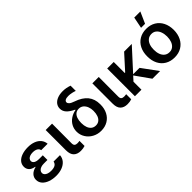

<svg xmlns="http://www.w3.org/2000/svg" viewBox="118 -1721 2671 2671"><g transform="rotate(-45 1453.0 -385.5)"><path d="M346.6 -325.3V-233.7H273.4Q242.5 -233.7 217.5 -224.6Q192.5 -215.6 177.9 -198.7Q163.4 -181.8 163.4 -159.1Q163.4 -139.6 177 -123.6Q190.7 -107.6 216.4 -98.5Q242.2 -89.5 277 -89.5Q329.5 -89.5 357.2 -106.4Q384.9 -123.2 391.3 -157.7H517Q513.5 -105.5 481.5 -67.6Q449.6 -29.8 397 -9.9Q344.5 9.9 280.5 9.9Q211.6 9.9 156.2 -9.8Q100.9 -29.5 69.2 -65.9Q37.6 -102.3 37.6 -150.6Q37.6 -198.5 69.2 -232.4Q100.9 -266.3 159.8 -280.9V-286.6Q100.1 -296.9 73.5 -326.9Q46.9 -356.9 46.9 -399.1Q46.9 -446.4 76.3 -481Q105.8 -515.6 158.7 -534.1Q211.6 -552.6 279.8 -552.6Q343.4 -552.6 393.6 -533.4Q443.9 -514.2 473.9 -477.6Q503.9 -441.1 507.8 -391.3H381.4Q376.8 -421.5 348.5 -437.7Q320.3 -453.8 274.9 -453.8Q243.3 -453.8 220 -445Q196.7 -436.1 184.5 -420.8Q172.2 -405.5 171.9 -386.4Q172.6 -358.3 198.9 -341.8Q225.1 -325.3 273.4 -325.3Z M623.6 -545.5H749.3L747.9 -159.1Q748.2 -126.8 763.5 -114.5Q778.8 -102.3 807.5 -102.3Q822.4 -102.3 835 -104.2Q847.7 -106.2 849.4 -106.5V-6.4Q811.1 6.4 766.3 6.4Q698.5 6.4 661 -30.4Q623.6 -67.1 623.6 -147Z M1172.6 -760.7Q1207 -760.7 1237.9 -755Q1268.8 -749.3 1304.7 -737.2V-634.2Q1280.2 -643.8 1246.6 -651.1Q1213.1 -658.4 1181.1 -658.4Q1141.3 -658.4 1120.7 -646.3Q1100.1 -634.2 1100.1 -612.9Q1100.1 -594.5 1119.3 -577.1Q1138.5 -559.7 1186.8 -543.3Q1302.9 -503.9 1358.5 -434.7Q1414.1 -365.4 1414.1 -264.2V-254.3Q1414.1 -177.9 1383.3 -117.7Q1352.6 -57.5 1296 -23.8Q1239.3 9.9 1164.1 9.9Q1094.1 9.9 1036.2 -21.5Q978.3 -52.9 944.8 -106.9Q911.2 -160.9 911.2 -225.5Q911.2 -281.6 936.8 -328.5Q962.4 -375.4 1008.3 -406.6Q1054.3 -437.9 1114 -448.9V-455.3Q1040.1 -490.8 1006.2 -529.3Q972.3 -567.8 972.3 -616.5Q972.3 -659.4 996.6 -691.9Q1021 -724.4 1066.2 -742.5Q1111.5 -760.7 1172.6 -760.7ZM1042.6 -259.9Q1042.6 -212.4 1056.3 -175.1Q1070 -137.8 1097.1 -116.5Q1124.3 -95.2 1164.1 -95.2Q1202.8 -95.2 1229.4 -116.5Q1256 -137.8 1269.4 -174.9Q1282.7 -212 1282.7 -259.9V-268.5Q1282.7 -307.5 1269 -344.8Q1255.3 -382.1 1227.1 -406.2Q1198.9 -430.4 1157.7 -430.4Q1119.3 -430.4 1093.6 -409.3Q1067.8 -388.1 1055.2 -351.6Q1042.6 -315 1042.6 -268.5Z M1541.9 -545.5H1667.6L1666.2 -159.1Q1666.5 -126.8 1681.8 -114.5Q1697.1 -102.3 1725.9 -102.3Q1740.8 -102.3 1753.4 -104.2Q1766 -106.2 1767.8 -106.5V-6.4Q1729.4 6.4 1684.7 6.4Q1616.8 6.4 1579.4 -30.4Q1541.9 -67.1 1541.9 -147Z M2329.5 0H2178.3L2021.3 -221.6L1962.4 -157V0H1833.8V-545.5H1962.4V-328.8H1970.9L2166.9 -545.5H2317.5L2032.7 -233.7H2158.4Z M2346.6 -270.6Q2346.2 -354.4 2378.2 -418.3Q2410.2 -482.2 2469.5 -517.4Q2528.8 -552.6 2608 -552.6Q2686.4 -552.6 2745.4 -517.4Q2804.3 -482.2 2836.6 -418.3Q2869 -354.4 2869.3 -270.6Q2869 -186.8 2836.6 -123Q2804.3 -59.3 2745.4 -24.3Q2686.4 10.7 2608 10.7Q2528.8 10.7 2469.5 -24.3Q2410.2 -59.3 2378.2 -123Q2346.2 -186.8 2346.6 -270.6ZM2738.6 -271.3Q2738.3 -322.1 2723.5 -362.7Q2708.8 -403.4 2679.7 -427.2Q2650.6 -451 2608.7 -451Q2565.7 -451 2535.9 -427.2Q2506 -403.4 2491.1 -362.7Q2476.2 -322.1 2476.6 -271.3Q2476.2 -220.2 2491.1 -179.7Q2506 -139.2 2535.7 -115.8Q2565.3 -92.3 2608.7 -92.3Q2650.6 -92.3 2679.7 -115.8Q2708.8 -139.2 2723.5 -179.7Q2738.3 -220.2 2738.6 -271.3ZM2646.3 -612.9H2567.5L2600.9 -780.5H2720.9Z"/></g></svg>

Font: Riot Sans
Style: Bold
Weight: 600
Designer: Rasmus Andersson
Foundry: rsms
Version: Version 4.001